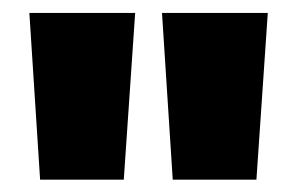

<svg xmlns="http://www.w3.org/2000/svg" viewBox="-20 -680 470 304"><path d="M176 -395.5H43.5L26.5 -659.5H194ZM386 -395.5H253.5L236.5 -659.5H404Z"/></svg>

Font: Anek Tamil ExtraBold
Style: Regular
Weight: 800
Designer: Aadarsh Rajan (Tamil), Yesha Goshar (Latin)
Foundry: Ek Type
Version: Version 1.003